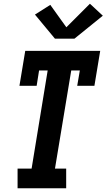

<svg xmlns="http://www.w3.org/2000/svg" viewBox="-20 -1007 570 1027"><path d="M74 0V-105H149L235 -630H189L176 -548H84L115 -735H516L485 -548H393L407 -630H361L274 -105H334V0ZM274 -800 167 -929 249 -981 335 -861 461 -987 530 -923 378 -800Z"/></svg>

Font: Iosevka Slab Extrabold Oblique
Style: Regular
Weight: 800
Italic angle: -9°
Monospace: yes
Designer: Belleve Invis
Foundry: Belleve Invis
Version: Version 11.1.1; ttfautohint (v1.8.3)